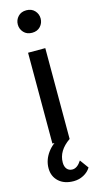

<svg xmlns="http://www.w3.org/2000/svg" viewBox="-143 -761 522 1023"><g transform="rotate(-15 118.0 -249.5)"><path d="M165 -501V0H70V-501ZM119 -598Q90 -598 73 -616.5Q56 -635 56 -660Q56 -685 73 -703.5Q90 -722 119 -722Q148 -722 165 -703.5Q182 -685 182 -660Q182 -635 165 -616.5Q148 -598 119 -598ZM129 223Q77 223 46.5 195Q16 167 16 122Q16 76 45.5 36Q75 -4 126 -25L165 0Q97 47 97 112Q97 135 108 148Q119 161 138 161Q165 161 188 125L223 173Q209 196 183.5 209.5Q158 223 129 223Z"/></g></svg>

Font: Livvic Medium
Style: Regular
Weight: 500
Designer: Jacques Le Bailly, Baron von Fonthausen
Version: Version 1.001; ttfautohint (v1.8.2)